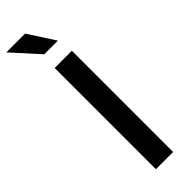

<svg xmlns="http://www.w3.org/2000/svg" viewBox="-305 -837 845 845"><g transform="rotate(-45 117.0 -414.5)"><path d="M183 -630V0H76V-630ZM-26 -829H91L171 -705H86Z"/></g></svg>

Font: Mukta Malar Medium
Style: Regular
Weight: 500
Designer: Aadarsh Rajan, Girish Dalvi, Yashodeep Gholap
Foundry: Ek Type
Version: Version 2.538;PS 1.000;hotconv 16.6.51;makeotf.lib2.5.65220;